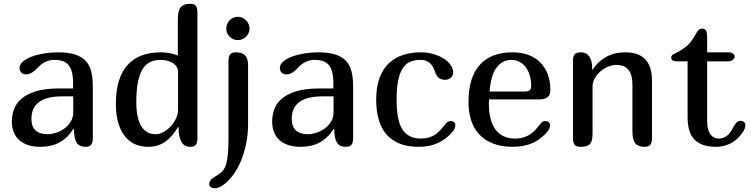

<svg xmlns="http://www.w3.org/2000/svg" viewBox="-20 -780 3990 1020"><path d="M373 -94.2 370.1 -95.2Q337.4 -45.4 294.9 -22.7Q252.4 0 193.8 0Q156.7 0 128.4 -9.5Q100.1 -19 81.1 -36.6Q62 -54.2 52.5 -79.1Q43 -104 43 -134.8Q43 -167 54 -198.5Q64.9 -230 93.3 -254.9Q121.6 -279.8 170.4 -294.9Q219.2 -310.1 294.9 -310.1H368.2V-337.9Q368.2 -372.1 362.3 -395.8Q356.4 -419.4 344.5 -434.1Q332.5 -448.7 313.5 -455.3Q294.4 -461.9 268.1 -461.9Q218.3 -461.9 180.2 -419.9Q147.9 -384.8 119.1 -384.8Q102.1 -384.8 93 -394.5Q84 -404.3 84 -418.9Q84 -438 102.1 -453.4Q120.1 -468.8 149.2 -479.5Q178.2 -490.2 214.6 -496.1Q251 -502 288.1 -502Q342.3 -502 377.9 -490.7Q413.6 -479.5 434.8 -457Q456.1 -434.6 464.6 -400.6Q473.1 -366.7 473.1 -320.8V-46.9Q473.1 -22.9 464.8 -11.5Q456.5 0 434.1 0Q401.4 0 387.2 -22.2Q373 -44.4 373 -94.2ZM369.1 -268.1H311Q147 -268.1 147 -148.9Q147 -66.9 233.9 -66.9Q252.9 -66.9 276.4 -74.2Q299.8 -81.5 320.6 -96.2Q341.3 -110.8 355.2 -132.8Q369.1 -154.8 369.1 -184.1Z M834 -502Q882.3 -502 924.8 -484.9V-678.2Q924.8 -722.2 939.9 -741Q955.1 -759.8 988.8 -759.8Q1012.2 -759.8 1020.5 -748.8Q1028.8 -737.8 1028.8 -712.9V-46.9Q1028.8 -22.5 1020.8 -11.2Q1012.7 0 989.7 0Q928.7 0 928.7 -104L925.8 -105Q912.6 -83.5 897.5 -64.5Q882.3 -45.4 863.3 -31Q844.2 -16.6 820.6 -8.3Q796.9 0 767.1 0Q734.9 0 704.1 -11.2Q673.3 -22.5 649.2 -49.3Q625 -76.2 610.4 -119.9Q595.7 -163.6 595.7 -229Q595.7 -298.8 611.6 -350.1Q627.4 -401.4 658 -435.1Q688.5 -468.8 732.7 -485.4Q776.9 -502 834 -502ZM704.1 -236.8Q704.1 -191.4 711.7 -159.2Q719.2 -127 732.7 -106.4Q746.1 -85.9 765.1 -76.4Q784.2 -66.9 807.1 -66.9Q827.6 -66.9 848.6 -78.6Q869.6 -90.3 886.7 -108.6Q903.8 -127 914.8 -149.7Q925.8 -172.4 925.8 -193.8V-402.8Q925.8 -413.6 919.2 -424.3Q912.6 -435.1 900.6 -443.4Q888.7 -451.7 871.6 -456.8Q854.5 -461.9 834 -461.9Q804.7 -461.9 780.8 -451.9Q756.8 -441.9 739.7 -416.3Q722.7 -390.6 713.4 -347.2Q704.1 -303.7 704.1 -236.8Z M1193.8 -455.1Q1193.8 -479 1202.1 -490.5Q1210.4 -502 1233.9 -502Q1266.6 -502 1282.2 -485.6Q1297.9 -469.2 1297.9 -434.1V-121.1Q1297.9 -67.4 1287.8 -17.6Q1277.8 32.2 1260 74.7Q1242.2 117.2 1217.8 150.4Q1193.4 183.6 1165 203.1Q1140.6 220.2 1122.1 220.2Q1109.4 220.2 1100.6 214.8Q1091.8 209.5 1091.8 199.2Q1091.8 189.9 1094.7 183.6Q1097.7 177.2 1103.5 171.9Q1109.4 166.5 1118.9 160.6Q1128.4 154.8 1141.6 146Q1155.3 137.7 1165.3 125Q1175.3 112.3 1181.6 90.6Q1188 68.8 1190.9 36.4Q1193.8 3.9 1193.8 -43.9ZM1200.2 -585Q1182.1 -603 1182.1 -628.9Q1182.1 -641.1 1187 -652.6Q1191.9 -664.1 1200.2 -672.4Q1208.5 -680.7 1219.7 -685.8Q1231 -690.9 1243.7 -690.9Q1255.9 -690.9 1267.3 -685.8Q1278.8 -680.7 1287.1 -672.4Q1295.4 -664.1 1300.5 -652.6Q1305.7 -641.1 1305.7 -628.9Q1305.7 -616.2 1300.8 -605Q1295.9 -593.8 1287.4 -585.2Q1278.8 -576.7 1267.6 -571.8Q1256.3 -566.9 1243.7 -566.9Q1218.3 -566.9 1200.2 -585Z M1755.9 -94.2 1752.9 -95.2Q1720.2 -45.4 1677.7 -22.7Q1635.3 0 1576.7 0Q1539.6 0 1511.2 -9.5Q1482.9 -19 1463.9 -36.6Q1444.8 -54.2 1435.3 -79.1Q1425.8 -104 1425.8 -134.8Q1425.8 -167 1436.8 -198.5Q1447.8 -230 1476.1 -254.9Q1504.4 -279.8 1553.2 -294.9Q1602.1 -310.1 1677.7 -310.1H1751V-337.9Q1751 -372.1 1745.1 -395.8Q1739.3 -419.4 1727.3 -434.1Q1715.3 -448.7 1696.3 -455.3Q1677.2 -461.9 1650.9 -461.9Q1601.1 -461.9 1563 -419.9Q1530.8 -384.8 1502 -384.8Q1484.9 -384.8 1475.8 -394.5Q1466.8 -404.3 1466.8 -418.9Q1466.8 -438 1484.9 -453.4Q1502.9 -468.8 1532 -479.5Q1561 -490.2 1597.4 -496.1Q1633.8 -502 1670.9 -502Q1725.1 -502 1760.7 -490.7Q1796.4 -479.5 1817.6 -457Q1838.9 -434.6 1847.4 -400.6Q1856 -366.7 1856 -320.8V-46.9Q1856 -22.9 1847.7 -11.5Q1839.4 0 1816.9 0Q1784.2 0 1770 -22.2Q1755.9 -44.4 1755.9 -94.2ZM1752 -268.1H1693.8Q1529.8 -268.1 1529.8 -148.9Q1529.8 -66.9 1616.7 -66.9Q1635.7 -66.9 1659.2 -74.2Q1682.6 -81.5 1703.4 -96.2Q1724.1 -110.8 1738 -132.8Q1752 -154.8 1752 -184.1Z M2350.6 -126Q2361.8 -137.2 2375.5 -137.2Q2384.3 -137.2 2391.6 -131.3Q2398.9 -125.5 2398.9 -116.2Q2398.9 -98.1 2385.7 -82Q2318.8 0 2204.6 0Q2142.6 0 2099.4 -18.6Q2056.2 -37.1 2029.3 -70.6Q2002.4 -104 1990.5 -149.9Q1978.5 -195.8 1978.5 -250Q1978.5 -319.3 1996.8 -367.4Q2015.1 -415.5 2047.4 -445.3Q2079.6 -475.1 2122.8 -488.5Q2166 -502 2215.8 -502Q2250 -502 2281.2 -493.2Q2312.5 -484.4 2336.2 -469.5Q2359.9 -454.6 2373.8 -435.3Q2387.7 -416 2387.7 -395Q2387.7 -386.2 2384 -378.9Q2380.4 -371.6 2374.5 -366.5Q2368.7 -361.3 2361.1 -358.6Q2353.5 -356 2345.7 -356Q2323.7 -356 2311 -366.5Q2298.3 -377 2291.5 -397.9Q2286.1 -412.6 2279.8 -424.3Q2273.4 -436 2264.2 -444.6Q2254.9 -453.1 2242.7 -457.5Q2230.5 -461.9 2213.9 -461.9Q2183.1 -461.9 2159.4 -451.9Q2135.7 -441.9 2119.6 -417.5Q2103.5 -393.1 2095.2 -352.3Q2086.9 -311.5 2086.9 -250Q2086.9 -198.7 2093.8 -159.9Q2100.6 -121.1 2116 -95.5Q2131.3 -69.8 2156 -56.9Q2180.7 -43.9 2215.8 -43.9Q2239.3 -43.9 2257.3 -49.1Q2275.4 -54.2 2289.6 -63.5Q2303.7 -72.8 2315.2 -84.7Q2326.7 -96.7 2337.9 -110.4Z M2854 -126Q2858.4 -131.3 2865 -134.3Q2871.6 -137.2 2878.9 -137.2Q2887.7 -137.2 2894.8 -131.3Q2901.9 -125.5 2901.9 -116.2Q2901.9 -97.7 2889.2 -82Q2822.3 0 2705.1 0Q2646.5 0 2602.1 -16.4Q2557.6 -32.7 2528.1 -63.7Q2498.5 -94.7 2483.6 -138.9Q2468.8 -183.1 2468.8 -238.8Q2468.8 -368.2 2528.6 -435.1Q2588.4 -502 2703.1 -502Q2748.5 -502 2785.4 -488.8Q2822.3 -475.6 2848.6 -450Q2875 -424.3 2889.4 -386.7Q2903.8 -349.1 2903.8 -300.8Q2903.8 -252 2847.2 -252H2578.1Q2577.6 -248 2577.4 -242.4Q2577.1 -236.8 2577.1 -230Q2577.1 -187 2585.4 -152.6Q2593.8 -118.2 2610.8 -94Q2627.9 -69.8 2654.1 -56.9Q2680.2 -43.9 2715.8 -43.9Q2745.1 -43.9 2766.1 -51.5Q2787.1 -59.1 2802 -70.1Q2816.9 -81.1 2827.1 -93.3Q2837.4 -105.5 2844.7 -114.3ZM2696.8 -461.9Q2648.4 -461.9 2617.9 -421.1Q2587.4 -380.4 2581.1 -293.9H2768.1Q2785.6 -293.9 2793.7 -300.3Q2801.8 -306.6 2801.8 -323.2Q2801.8 -356.9 2793.2 -382.8Q2784.7 -408.7 2770.3 -426.3Q2755.9 -443.8 2736.8 -452.9Q2717.8 -461.9 2696.8 -461.9Z M3023.9 -46.9V-459Q3023.9 -482.9 3033.7 -492.4Q3043.5 -502 3066.9 -502Q3094.7 -502 3110.4 -480.5Q3126 -459 3126 -416V-409.2H3127.9Q3154.3 -451.7 3198.5 -476.8Q3242.7 -502 3302.7 -502Q3443.8 -502 3443.8 -351.1V-46.9Q3443.8 -22.9 3435.5 -11.5Q3427.2 0 3403.8 0Q3370.1 0 3355 -18.8Q3339.8 -37.6 3339.8 -82V-332Q3339.8 -435.1 3254.9 -435.1Q3232.9 -435.1 3210.4 -425.8Q3188 -416.5 3169.7 -400.6Q3151.4 -384.8 3139.6 -363.8Q3127.9 -342.8 3127.9 -319.8V-70.8Q3127.9 -49.3 3124.5 -35.6Q3121.1 -22 3113.5 -14.2Q3106 -6.3 3093.8 -3.2Q3081.5 0 3064 0Q3040.5 0 3032.2 -11.5Q3023.9 -22.9 3023.9 -46.9Z M3736.8 -573.2V-502H3848.1Q3865.7 -502 3874.3 -495.6Q3882.8 -489.3 3882.8 -480Q3882.8 -469.7 3873.3 -461.9Q3863.8 -454.1 3848.1 -454.1H3736.8V-134.8Q3736.8 -111.3 3741.7 -94Q3746.6 -76.7 3754.6 -65.7Q3762.7 -54.7 3773.7 -49.3Q3784.7 -43.9 3796.9 -43.9Q3816.4 -43.9 3829.8 -51Q3843.3 -58.1 3852.5 -68.4Q3861.8 -78.6 3868.4 -91.1Q3875 -103.5 3881.3 -113.8Q3887.7 -124 3895.3 -131.1Q3902.8 -138.2 3914.1 -138.2Q3925.8 -138.2 3932.9 -131.6Q3939.9 -125 3939.9 -113.8Q3939.9 -106 3935.1 -94.2Q3930.2 -82.5 3924.8 -76.2Q3899.4 -38.1 3863 -19Q3826.7 0 3785.2 0Q3740.7 0 3711.4 -11.5Q3682.1 -22.9 3664.6 -43.7Q3647 -64.5 3639.9 -93.8Q3632.8 -123 3632.8 -158.2V-454.1H3578.1Q3560.5 -454.1 3553.2 -459Q3545.9 -463.9 3545.9 -475.1Q3545.9 -485.4 3557.9 -491.7Q3569.8 -498 3588.1 -507.8Q3606.4 -517.6 3627.9 -535.2Q3649.4 -552.7 3668.5 -585.4Q3675.3 -597.2 3679.9 -605.2Q3684.6 -613.3 3689 -618.4Q3693.4 -623.5 3698.2 -625.7Q3703.1 -627.9 3710 -627.9Q3727.1 -627.9 3731.9 -616Q3736.8 -604 3736.8 -573.2Z"/></svg>

Font: Marmelad
Style: Regular
Weight: 400
Designer: Manvel Shmavonyan
Foundry: Cyreal (www.cyreal.org)
Version: Version 1.000